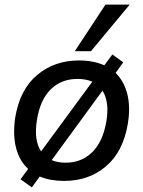

<svg xmlns="http://www.w3.org/2000/svg" viewBox="-20 -775 621 832"><path d="M118 37 69 2 102 -43Q64 -78 49.5 -134.5Q35 -191 46 -266Q66 -387 141 -450Q216 -513 322 -513Q385 -513 432 -492L467 -539L514 -505L481 -459Q517 -424 531.5 -368Q546 -312 534 -239Q514 -118 439.5 -54.5Q365 9 258 9Q198 9 152 -10ZM140 -255Q126 -167 158 -119L380 -421Q353 -433 316 -433Q246 -433 200 -388Q154 -343 140 -255ZM265 -70Q333 -70 379.5 -115.5Q426 -161 441 -249Q455 -334 424 -382L204 -81Q230 -70 265 -70ZM304 -553 437 -755H542L374 -553Z"/></svg>

Font: Mulish SemiBold
Style: Italic
Weight: 600
Italic angle: -9°
Designer: Vernon Adams
Foundry: Vernon Adams
Version: Version 3.603; ttfautohint (v1.8.3)